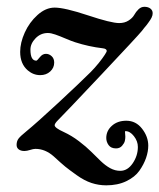

<svg xmlns="http://www.w3.org/2000/svg" viewBox="-20 -452 478 576"><path d="M40.5 -296.4Q40.5 -323.7 54.2 -354.2Q67.9 -384.8 92.5 -407Q117.2 -429.2 144 -429.2Q173.8 -429.2 243.7 -406Q313.5 -382.8 337.4 -382.8Q354 -382.8 365.7 -390.4Q377.4 -397.9 382.6 -407.2Q387.7 -416.5 395.5 -424.1Q403.3 -431.6 413.1 -431.6Q424.3 -431.6 431.2 -426.3Q438 -420.9 438 -412.6Q438 -409.7 437.3 -406.2Q436.5 -402.8 434.6 -398.9Q432.6 -395 430.7 -392.1Q428.7 -389.2 425.3 -384.3Q421.9 -379.4 419.7 -376.7Q417.5 -374 412.6 -368.2Q407.7 -362.3 405.8 -359.4Q393.1 -343.8 284.9 -229Q176.8 -114.3 153.8 -91.3Q144 -81.5 144 -76.2Q144 -68.4 170.9 -56.2Q195.3 -44.9 217 -28.3Q238.8 -11.7 253.4 2.9Q268.1 17.6 282 31Q295.9 44.4 310.5 52.5Q325.2 60.5 340.8 60.5Q362.8 60.5 378.2 37.8Q393.6 15.1 393.6 -11.2Q393.6 -28.3 381.8 -43.5Q370.1 -58.6 356.4 -58.6Q355 -58.6 355 -56.4Q355 -54.2 355.5 -49.3Q356 -44.4 356 -42Q356 -35.6 354.5 -29.1Q353 -22.5 346.2 -14.6Q339.4 -6.8 328.1 -6.8Q313 -6.8 305.9 -16.6Q298.8 -26.4 298.8 -38.1Q298.8 -59.6 315.7 -74.7Q332.5 -89.8 358.9 -89.8Q387.7 -89.8 406.2 -65.9Q424.8 -42 424.8 -15.1Q424.8 2.4 418.2 21.7Q411.6 41 398.2 60.1Q384.8 79.1 358.9 91.6Q333 104 298.8 104Q275.9 104 254.4 96.9Q232.9 89.8 209.7 73.2Q186.5 56.6 175.8 47.9Q165 39.1 141.1 17.1Q115.7 -5.4 86.4 -5.4Q80.1 -5.4 70.3 -2.2Q60.5 1 53.2 1Q42.5 1 36.1 -3.9Q29.8 -8.8 29.8 -17.1Q29.8 -28.3 35.4 -35.9Q41 -43.5 59.1 -58.1Q88.4 -82 154.1 -142.8Q219.7 -203.6 252 -235.8Q264.6 -248.5 276.4 -263.2Q288.1 -277.8 294.2 -287.4Q300.3 -296.9 300.3 -298.8Q300.3 -305.7 288.6 -307.1Q246.6 -312 205.6 -325.2Q194.8 -328.6 177 -336.2Q159.2 -343.8 146 -348.4Q132.8 -353 123.5 -353Q102.1 -353 86.7 -337.2Q71.3 -321.3 71.3 -303.2Q71.3 -270 88.9 -270Q91.3 -270 99.4 -280.3Q107.4 -290.5 117.7 -290.5Q127.4 -290.5 135 -283.4Q142.6 -276.4 142.6 -264.2Q142.6 -248.5 130.6 -237.5Q118.7 -226.6 100.6 -226.6Q80.1 -226.6 63.5 -240.7Q40.5 -260.3 40.5 -296.4Z"/></svg>

Font: Cooper*
Style: Italic
Weight: 400
Italic angle: -7°
Designer: Owen Earl
Foundry: indestructible type*
Version: Version 0.001